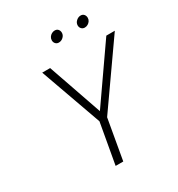

<svg xmlns="http://www.w3.org/2000/svg" viewBox="-203 -1012 1062 1144"><g transform="rotate(-30 327.5 -440.0)"><path d="M256.5 0 306 -278.5 155.5 -700H210L338.5 -329.5L596.5 -700H655L357.5 -276.5L309 0ZM510 -805.5Q496.5 -805.5 487.8 -814.8Q479 -824 479 -837.5Q479 -855 493 -867.8Q507 -880.5 523.5 -880.5Q537.5 -880.5 545.8 -871Q554 -861.5 554 -847.5Q554 -836 547.8 -826.5Q541.5 -817 531.5 -811.2Q521.5 -805.5 510 -805.5ZM331.5 -805.5Q318 -805.5 309.5 -814.8Q301 -824 301 -837.5Q301 -849.5 307.2 -859.2Q313.5 -869 323.8 -874.8Q334 -880.5 345 -880.5Q359.5 -880.5 367.8 -871Q376 -861.5 376 -847.5Q376 -831 362.5 -818.2Q349 -805.5 331.5 -805.5Z"/></g></svg>

Font: Overpass ExtraLight
Style: Italic
Weight: 250
Italic angle: -10°
Designer: Delve Withrington, Dave Bailey, Thomas Jockin
Foundry: Delve Fonts LLC
Version: Version 4.000